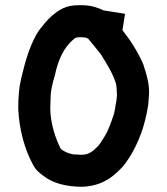

<svg xmlns="http://www.w3.org/2000/svg" viewBox="-20 -694 642 737"><path d="M319 -545 350 -507C362.6 -491.9 366 -488 378 -468C397.6 -435.9 412.1 -412.7 425 -374C427.2 -367.3 429 -335.1 429 -328L427 -308C422 -285.3 421.7 -265 413 -244C406.5 -223.1 399.3 -206.3 391 -187C386.5 -178 363 -138.6 355 -132C340.6 -117.6 323.6 -100 295 -100C287 -100 279.7 -100.3 273 -101C267 -101 262 -101.3 258 -102L244 -106C232.2 -109.4 221.7 -116 213 -123C194.1 -160.7 173 -219.2 173 -279C173 -289 173.3 -299.7 174 -311C174 -349.2 181.7 -373.3 191 -406C201.9 -460.5 224.2 -510.6 259.5 -540.5C265.9 -545.9 270.3 -551 281 -551H297C299 -551 302 -550.7 306 -550C310.1 -550 316.5 -546.3 319 -545ZM450 -578 460 -641 391 -652C386.3 -652.7 382 -653.3 378 -654C357.3 -664.4 326.9 -674 297 -674H281C232 -674 206.5 -656.3 179 -633C161.2 -617.7 145.1 -597.2 130 -578C97.5 -529.3 77.9 -463.4 62 -396C53 -359.9 50 -320.8 50 -276C53.9 -194.3 75.4 -119.9 105 -65C116.9 -41.3 129.2 -32.1 148 -18C184 9.7 234.3 23 298 23C348.7 20.3 386.1 3.6 416 -21C442.8 -44 454.3 -54.9 477 -90C513.3 -148.5 536.7 -212.1 549 -292L551 -318C557.2 -367.6 540.6 -412.9 530 -447C511 -492.2 479.5 -541.4 451 -577C451 -577.7 450.7 -578 450 -578Z"/></svg>

Font: Tape
Style: Regular
Weight: 500
Foundry: Cannot Into Space Fonts
Version: Version 0.97